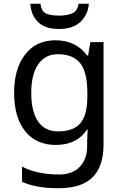

<svg xmlns="http://www.w3.org/2000/svg" viewBox="-20 -760 655 1020"><path d="M275 -546Q328 -546 370.5 -526Q413 -506 443 -465H448L460 -536H530V9Q530 124 471.5 182Q413 240 290 240Q172 240 97 206V125Q176 167 295 167Q364 167 403.5 126.5Q443 86 443 16V-5Q443 -17 444 -39.5Q445 -62 446 -71H442Q388 10 276 10Q172 10 113.5 -63Q55 -136 55 -267Q55 -395 113.5 -470.5Q172 -546 275 -546ZM287 -472Q220 -472 183 -418.5Q146 -365 146 -266Q146 -167 182.5 -114.5Q219 -62 289 -62Q370 -62 407 -105.5Q444 -149 444 -246V-267Q444 -377 406 -424.5Q368 -472 287 -472ZM452 -740Q447 -680 406.5 -643Q366 -606 294 -606Q220 -606 182.5 -642.5Q145 -679 141 -740H195Q200 -699 225 -688Q250 -677 296 -677Q335 -677 363.5 -689Q392 -701 397 -740Z"/></svg>

Font: Noto Sans Tagbanwa
Style: Regular
Weight: 400
Designer: Monotype Design Team
Foundry: Monotype Imaging Inc.
Version: Version 2.001; ttfautohint (v1.8.4.7-5d5b)